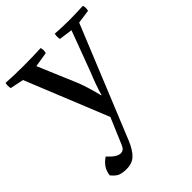

<svg xmlns="http://www.w3.org/2000/svg" viewBox="-226 -661 1044 1044"><g transform="rotate(-45 296.0 -138.5)"><path d="M207 148 271 -3 77 -481 -1 -497Q-6 -517 -1 -537Q54 -533 133 -533Q204 -533 268 -536Q274 -516 268 -497L182 -483L277 -258Q297 -209 319 -121H321Q338 -181 368 -253L455 -486L377 -497Q373 -513 377 -537Q432 -533 484 -533Q528 -533 593 -536Q599 -516 593 -497L514 -486L250 160Q229 210 203 235Q177 260 134 260Q100 260 81.5 251.5Q63 243 44 219Q50 164 101 131Q142 177 171 177Q196 177 207 148Z"/></g></svg>

Font: Adamina
Style: Regular
Weight: 400
Designer: Cyreal (www.cyreal.org)
Foundry: Cyreal
Version: Version 1.011